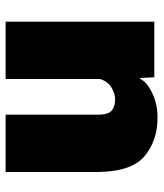

<svg xmlns="http://www.w3.org/2000/svg" viewBox="30 -598 568 667"><g transform="rotate(90 313.5 -264.0)"><path d="M54.7 0H253.9V-328.6Q263.2 -356 284.2 -368.2Q305.2 -380.4 324.2 -380.4Q350.1 -380.4 364 -368.2Q377.9 -356 377.9 -321.3V0H577.1V-313Q577.1 -436 522.9 -481.9Q468.8 -527.8 387.7 -527.8Q341.8 -527.8 303.2 -509.5Q264.6 -491.2 252.9 -466.8H250.5L248 -516.6H54.7Z"/></g></svg>

Font: Roboto Flex
Style: Optical Size 14.0 Weight 1000 Grade 0.00 Width 100 Slant 0.00 Parametric Thick Stroke 96 Parametric Thin Stroke 79 Parametric Counter Width 468 Parametric Uppercase Height 712 Parametric Lowercase Height 514 Parametric Ascender Height 750 Parametric Descender Depth -203.00 Parametric Figure Height 738
Weight: 1000
Designer: Berlow after Robertson
Foundry: Google
Version: Version 3.000